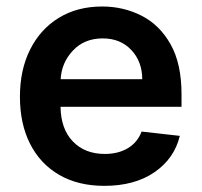

<svg xmlns="http://www.w3.org/2000/svg" viewBox="-20 -573 633 603"><path d="M307.5 10.7Q225.5 10.7 166 -23.8Q106.5 -58.2 74.6 -121.1Q42.6 -183.9 42.6 -269.5Q42.6 -353.7 74.6 -417.4Q106.5 -481.2 164.6 -516.9Q222.7 -552.6 300.8 -552.6Q367.9 -552.6 424.7 -523.6Q481.5 -494.7 515.8 -433.8Q550.1 -372.9 550.1 -277V-237.6H170.1Q171.2 -167.6 209 -128.6Q246.8 -89.5 309.3 -89.5Q350.9 -89.5 381.2 -107.4Q411.6 -125.4 424.7 -159.8L544.7 -146.3Q527.7 -75.3 465.4 -32.3Q403.1 10.7 307.5 10.7ZM426.8 -324.2Q426.5 -380 392.2 -416.2Q358 -452.4 302.6 -452.4Q245 -452.4 209.2 -414.4Q173.3 -376.4 170.5 -324.2Z"/></svg>

Font: Linik Sans SemiBold
Style: Regular
Weight: 600
Designer: Rasmus Andersson (font), Cristiano Sobral (main changes)
Foundry: rsms
Version: Version 3.018;June 1, 2022;FontCreator 14.0.0.2814 64-bit; t